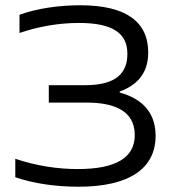

<svg xmlns="http://www.w3.org/2000/svg" viewBox="-20 -699 648 728"><path d="M309 -310C404 -310 491 -284 491 -187C491 -101 419 -58 275 -58C198 -58 118 -70 38 -97V-27C107 -3 192 9 278 9C470 9 570 -60 570 -184C570 -266 526 -323 434 -348V-352C510 -380 542 -431 542 -500C542 -617 457 -679 285 -679C202 -679 120 -667 54 -643V-574C127 -599 205 -612 279 -612C406 -612 463 -574 463 -495C463 -425 424 -376 303 -376H165V-310Z"/></svg>

Font: LT Wave Alt Light
Style: Regular
Weight: 300
Designer: Daniel Lyons
Version: Version 2.5 (Glyphs App)